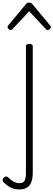

<svg xmlns="http://www.w3.org/2000/svg" viewBox="-97 -857 416 1495"><path d="M54 618Q16 618 -15 602.5Q-46 587 -71 560Q-79 551 -77 542Q-75 533 -66 525Q-55 516 -46.5 517.5Q-38 519 -31 526Q-14 544 8 556.5Q30 569 55 569Q85 569 95 548.5Q105 528 105 489V-496Q105 -506 111.5 -510.5Q118 -515 131 -515Q145 -515 151.5 -510.5Q158 -506 158 -496V489Q158 533 146.5 562Q135 591 111.5 604.5Q88 618 54 618ZM-15 -623Q-23 -623 -30.5 -631Q-38 -639 -38 -647Q-38 -649 -37 -652Q-36 -655 -33 -659L105 -825Q110 -831 115.5 -834Q121 -837 130 -837Q139 -837 144.5 -834Q150 -831 155 -825L293 -659Q297 -655 298 -652Q299 -649 299 -647Q299 -639 291 -631Q283 -623 275 -623Q270 -623 266.5 -625.5Q263 -628 259 -632L130 -769L2 -632Q-2 -628 -6 -625.5Q-10 -623 -15 -623Z"/></svg>

Font: Playwrite FR Moderne ExtraLight
Style: Regular
Weight: 250
Version: Version 1.002